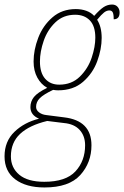

<svg xmlns="http://www.w3.org/2000/svg" viewBox="-65 -586 547 846"><path d="M-45 103Q-45 37 -1.5 -5Q42 -47 107 -63Q69 -79 69 -114Q69 -139 84.5 -158.5Q100 -178 143 -199Q116 -214 99.5 -244Q83 -274 83 -315Q83 -366 103.5 -419.5Q124 -473 166 -509.5Q208 -546 269 -546Q294 -546 315 -538.5Q336 -531 350 -516Q375 -544 392 -555Q409 -566 429 -566Q444 -566 453 -556Q462 -546 462 -531Q462 -501 436 -501Q436 -524 431.5 -532Q427 -540 417 -540Q405 -540 393.5 -531Q382 -522 363 -499Q383 -468 383 -419Q383 -370 363.5 -316.5Q344 -263 301 -225.5Q258 -188 191 -188Q181 -188 169 -190Q127 -170 110.5 -153.5Q94 -137 94 -115Q94 -101 107 -91Q120 -81 139 -79L217 -69Q338 -55 338 54Q338 131 288.5 185.5Q239 240 131 240Q50 240 2.5 204.5Q-45 169 -45 103ZM355 -420Q355 -471 331 -496Q307 -521 266 -521Q214 -521 179 -487.5Q144 -454 127.5 -406Q111 -358 111 -315Q111 -265 134 -239Q157 -213 196 -213Q251 -213 287 -248.5Q323 -284 339 -332Q355 -380 355 -420ZM310 54Q310 13 286 -13.5Q262 -40 216 -44L143 -53Q64 -34 23.5 4Q-17 42 -17 103Q-17 153 20 184Q57 215 130 215Q225 215 267.5 169Q310 123 310 54Z"/></svg>

Font: Noto Serif NarrowThin
Style: Italic
Weight: 250
Width: 4
Italic angle: -12°
Designer: Monotype Design Team
Foundry: Monotype Imaging Inc.
Version: Version 1.001